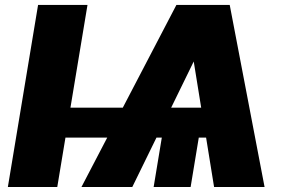

<svg xmlns="http://www.w3.org/2000/svg" viewBox="-20 -747 1156 767"><path d="M329.5 -727.3 261.4 -316.8H470.5L684.7 -727.3H897.7L1036.9 0H835.2L803.3 -197.4H774.1L741.5 0H593.8L626.4 -197.4H605.1L508.5 0H305.4L408.4 -197.4H241.5L208.8 0H11.4L132.1 -727.3ZM663.7 -316.8H783.7L753.9 -501.4Z"/></svg>

Font: Karasuma Gothic
Style: Italic
Weight: 900
Italic angle: -9.39999°
Designer: Rasmus Andersson / Ryoko Nishizuka
Foundry: Genbu
Version: Version 1.00